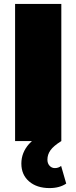

<svg xmlns="http://www.w3.org/2000/svg" viewBox="-20 -720 390 980"><path d="M57 0V-700H293V0Q253 25 237.5 47Q222 69 222 95Q222 114 233 126Q244 138 260 138Q278 138 292 127L318 217Q284 240 233 240Q168 240 128.5 206Q89 172 89 115Q89 59 128 15Q135 7 143 0Z"/></svg>

Font: Montserrat Thin Black
Style: Regular
Weight: 900
Version: Version 9.000